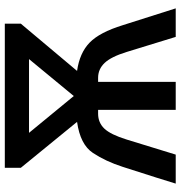

<svg xmlns="http://www.w3.org/2000/svg" viewBox="4 -758 754 802"><g transform="rotate(-90 381.0 -357.0)"><path d="M380.9 -425.8 535.2 -612.8H227.1ZM81.1 -713.9H683.1V-647L485.8 -412.1Q561 -401.4 604 -359.6Q647 -317.9 676.8 -221.2L747.1 0H627.9L564.9 -205.1Q544.9 -270 519 -297.1Q493.2 -324.2 457 -324.2H439.9V0H323.2V-324.2H307.1Q269.5 -324.2 244.6 -297.9Q219.7 -271.5 199.2 -205.1L136.2 0H15.1Q30.3 -51.3 85 -221.2Q107.9 -292.5 143.1 -345.7Q178.2 -398.9 272.9 -412.1L81.1 -647Z"/></g></svg>

Font: OpenSans-Semibold
Style: Regular
Weight: 600
Foundry: Ascender Corporation
Version: Version 1.10